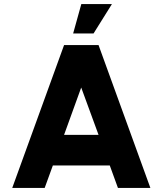

<svg xmlns="http://www.w3.org/2000/svg" viewBox="-20 -921 797 941"><path d="M294 -700H463L717 0H558L518 -110H239L199 0H40ZM294 -260H463L378 -492ZM338.5 -757 378.5 -901H528.5L438.5 -757Z"/></svg>

Font: Urbanist Black
Style: Regular
Weight: 900
Designer: Corey Hu
Foundry: Corey Hu
Version: Version 1.330; ttfautohint (v1.8.4.7-5d5b)